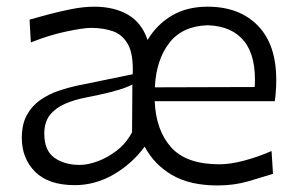

<svg xmlns="http://www.w3.org/2000/svg" viewBox="-20 -549 892 580"><path d="M637.2 11.2Q553.7 11.2 499.8 -20.3Q445.8 -51.8 417 -106Q378.4 -53.7 322.8 -21.7Q267.1 10.3 206.1 10.3Q126.5 10.3 86.2 -30Q45.9 -70.3 45.9 -132.3Q45.9 -174.3 61.5 -202.1Q77.1 -230 102.3 -247.3Q127.4 -264.6 156 -274.4Q184.6 -284.2 210 -289.6L380.9 -324.7Q383.3 -384.3 366.9 -414.3Q350.6 -444.3 321.3 -454.6Q292 -464.8 254.9 -464.8Q232.9 -464.8 181.4 -454.1Q129.9 -443.4 73.2 -420.9L69.3 -489.7Q93.3 -496.6 127 -505.6Q160.6 -514.6 197 -521.7Q233.4 -528.8 264.6 -528.8Q324.7 -528.8 366.5 -504.6Q408.2 -480.5 425.8 -428.2Q453.6 -475.1 499.3 -502Q544.9 -528.8 606.9 -528.8Q703.1 -528.8 758.8 -471.7Q814.5 -414.6 814.5 -308.1Q814.5 -273.4 810.1 -243.2H447.3Q451.2 -154.8 497.1 -103.8Q543 -52.7 643.1 -52.7Q675.3 -52.7 717 -63.7Q758.8 -74.7 800.3 -92.8L804.7 -23.9Q773.9 -14.2 730.7 -1.5Q687.5 11.2 637.2 11.2ZM749.5 -286.1Q754.9 -377 718.3 -423.6Q681.6 -470.2 607.9 -472.7Q531.2 -470.7 491.5 -419.4Q451.7 -368.2 447.8 -285.2ZM221.2 -50.8Q244.6 -50.8 274.4 -61.5Q304.2 -72.3 332.5 -94Q360.8 -115.7 378.9 -149.4L379.9 -293.5Q371.1 -289.1 356.9 -283.7Q342.8 -278.3 314.9 -271Q287.1 -263.7 237.3 -253.9Q204.6 -247.6 176.3 -235.4Q147.9 -223.1 130.9 -201.7Q113.8 -180.2 113.8 -145.5Q113.8 -94.2 144.3 -72.5Q174.8 -50.8 221.2 -50.8Z"/></svg>

Font: Pinar Regular
Style: Regular
Weight: 400
Designer: Amin Abedi
Version: Version 3.000